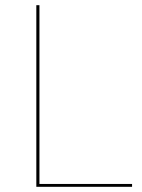

<svg xmlns="http://www.w3.org/2000/svg" viewBox="-20 -720 549 740"><path d="M132 -11H489V0H120V-700H132Z"/></svg>

Font: Lato TR Hairline
Style: Regular
Weight: 250
Designer: Lukasz Dziedzic
Foundry: Lukasz Dziedzic
Version: Version 1.104 2013